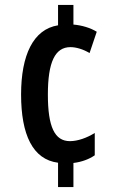

<svg xmlns="http://www.w3.org/2000/svg" viewBox="-20 -744 478 774"><path d="M276 -724H214V-642C114 -626 65 -522 65 -363C65 -201 112 -101 214 -88V10H276V-87C309 -91 339 -102 362 -118V-208C330 -188 293 -175 262 -175C200 -175 173 -233 173 -363C173 -494 202 -554 264 -554C286 -554 315 -546 341 -530L370 -616C344 -632 310 -642 276 -645Z"/></svg>

Font: Noto Sans Display Condensed Medium
Style: Regular
Weight: 500
Width: 3
Designer: Monotype Design Team
Foundry: Monotype Imaging Inc.
Version: Version 1.900